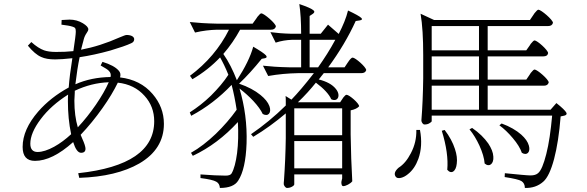

<svg xmlns="http://www.w3.org/2000/svg" viewBox="-20 -858 2902 950"><path d="M372 22C495 18 594 -6 669 -49C750 -96 791 -162 791 -245C791 -301 772 -350 735 -393C695 -440 641 -467 574 -475C578 -488 576 -500 567 -509C552 -526 526 -540 487 -552L478 -534C500 -522 514 -513 519 -507C527 -499 530 -489 527 -477C463 -476 405 -464 353 -441C359 -492 366 -537 374 -575C421 -582 472 -593 526 -608C573 -622 608 -634 629 -644C639 -648 644 -655 644 -664C644 -676 630 -685 606 -685C602 -685 591 -681 572 -673C507 -644 444 -624 381 -612C383 -619 386 -630 389 -643C392 -652 393 -659 394 -662C397 -674 402 -685 409 -695C414 -702 417 -708 417 -713C417 -722 408 -732 390 -743C370 -755 348 -761 324 -761C317 -761 304 -760 285 -759L284 -736C309 -733 327 -730 339 -726C352 -722 355 -718 355 -701C355 -690 351 -658 343 -605C316 -602 288 -601 257 -601C232 -601 212 -604 198 -609C179 -616 158 -629 135 -650L118 -632C141 -604 163 -585 184 -576C201 -568 224 -564 253 -564C274 -564 302 -566 338 -570C329 -514 323 -466 320 -425C261 -393 210 -353 169 -306C118 -247 92 -189 92 -131C92 -85 112 -62 153 -62C210 -62 273 -93 342 -155C353 -120 366 -102 381 -102C396 -102 403 -109 403 -122C403 -131 398 -148 387 -172C384 -180 381 -186 379 -191C417 -231 453 -275 487 -323C519 -368 544 -410 563 -449C618 -443 662 -421 695 -384C727 -349 743 -307 743 -258C743 -114 618 -28 367 -1ZM130 -147C130 -182 147 -223 181 -268C216 -315 262 -355 317 -390C316 -382 316 -371 316 -356C316 -300 321 -246 332 -194C305 -169 277 -148 248 -132C217 -115 189 -106 166 -106C142 -106 130 -120 130 -147ZM365 -228C354 -265 348 -309 348 -360C348 -368 349 -381 350 -400C350 -404 350 -407 350 -409C405 -435 461 -449 518 -451C490 -386 428 -295 365 -228Z M1068 72C1113 72 1144 60 1159 35C1183 -2 1197 -63 1200 -149C1203 -243 1191 -333 1165 -420C1190 -401 1212 -381 1233 -359C1256 -334 1271 -313 1280 -294C1307 -279 1325 -300 1313 -333C1306 -352 1291 -370 1269 -388C1242 -410 1207 -429 1163 -444C1200 -479 1237 -520 1275 -567L1291 -570C1300 -572 1302 -577 1296 -584C1288 -593 1267 -607 1233 -627C1220 -579 1193 -524 1152 -461C1133 -510 1111 -554 1085 -591C1118 -629 1145 -669 1168 -711H1320C1334 -711 1342 -716 1345 -727C1345 -742 1286 -792 1273 -792C1269 -792 1263 -786 1254 -775C1251 -771 1249 -768 1248 -766L1230 -741H1052C1000 -742 956 -745 919 -749L945 -697C983 -706 1019 -710 1053 -711H1113C1068 -621 1003 -545 920 -483L932 -466C985 -497 1030 -533 1069 -574C1082 -551 1096 -523 1110 -488C1088 -454 1059 -420 1024 -385C990 -352 955 -325 919 -302L926 -285C1001 -325 1067 -376 1126 -438C1136 -401 1144 -360 1151 -315C1122 -274 1087 -234 1048 -196C1007 -157 966 -125 925 -102L934 -87C1017 -126 1091 -182 1157 -254C1160 -199 1159 -147 1153 -100C1147 -55 1138 -21 1126 0C1122 7 1112 11 1097 11C1066 11 1024 9 972 5V23C1012 28 1038 34 1050 41C1061 47 1067 57 1068 72ZM1399 72C1409 72 1418 70 1426 65C1433 61 1436 57 1436 54V5H1673V25C1672 27 1672 30 1671 33C1670 37 1670 40 1669 43C1669 56 1672 63 1678 63C1691 63 1714 51 1723 39C1719 -34 1716 -112 1715 -193V-312C1735 -316 1749 -323 1757 -332C1757 -347 1708 -389 1695 -389C1691 -389 1686 -385 1679 -376C1677 -373 1676 -371 1675 -370L1663 -352H1454C1489 -385 1518 -418 1543 -449C1582 -420 1608 -392 1619 -367C1651 -351 1669 -386 1641 -419C1624 -440 1596 -455 1557 -465C1560 -468 1565 -474 1570 -481C1575 -488 1579 -493 1582 -496H1767C1781 -496 1789 -501 1792 -511C1792 -526 1738 -573 1725 -573C1720 -573 1714 -567 1705 -555C1704 -552 1702 -550 1701 -549L1685 -525H1604C1659 -600 1705 -677 1740 -754L1760 -757C1771 -759 1774 -763 1768 -769C1760 -777 1738 -789 1702 -806C1693 -769 1677 -731 1656 -690C1639 -705 1621 -721 1603 -736L1567 -691H1512V-779L1527 -789C1536 -795 1538 -801 1531 -807C1522 -815 1499 -825 1461 -838C1467 -798 1470 -749 1470 -691H1422C1381 -692 1347 -695 1318 -699L1344 -647C1371 -656 1398 -660 1424 -661H1470V-525H1409C1359 -526 1316 -529 1281 -533L1307 -482C1358 -491 1406 -495 1453 -496H1533C1489 -439 1452 -396 1422 -365L1393 -383C1394 -376 1394 -368 1394 -357V-336C1339 -282 1282 -235 1222 -194L1233 -181C1290 -215 1343 -254 1394 -297V-174C1393 -104 1390 -34 1385 36C1384 43 1384 48 1384 52C1384 61 1394 72 1399 72ZM1436 -160H1673V-25H1436ZM1436 -322H1673V-189H1436ZM1512 -661H1639C1614 -614 1585 -569 1554 -525H1512Z M2668 41C2709 6 2741 -115 2754 -282L2773 -286C2783 -289 2786 -294 2782 -301C2777 -310 2761 -326 2733 -348L2704 -315H2393V-434H2671C2684 -434 2692 -439 2695 -450C2695 -465 2638 -514 2625 -514C2621 -514 2615 -508 2606 -497C2604 -494 2602 -491 2601 -489L2584 -464H2393V-579H2668C2682 -579 2690 -584 2692 -595C2692 -610 2638 -658 2625 -658C2621 -658 2615 -652 2606 -641C2604 -638 2602 -635 2601 -633L2584 -609H2393V-729H2691C2705 -729 2713 -734 2716 -745C2716 -760 2657 -810 2644 -810C2640 -810 2634 -804 2625 -793C2622 -789 2620 -786 2619 -784L2602 -759H2128L2061 -790C2070 -737 2074 -669 2074 -585V-470C2073 -394 2070 -325 2065 -262C2065 -253 2073 -242 2080 -242C2090 -242 2099 -244 2106 -249C2113 -253 2116 -256 2116 -259V-286H2712C2705 -210 2696 -147 2683 -96C2670 -45 2657 -13 2642 -1C2634 6 2622 10 2605 10C2590 10 2548 6 2478 -1L2477 18C2523 25 2551 32 2560 38C2571 45 2577 56 2577 72C2613 73 2643 63 2668 41ZM1964 22C1976 19 1987 13 1998 4C2021 -14 2038 -39 2050 -72C2065 -114 2068 -162 2058 -215H2040C2041 -174 2032 -136 2013 -100C1996 -67 1976 -43 1952 -28C1934 -12 1929 2 1937 15C1942 23 1951 25 1964 22ZM2193 -18C2213 6 2236 -9 2240 -48C2243 -70 2240 -94 2231 -121C2221 -152 2204 -184 2180 -215L2166 -211C2189 -136 2198 -72 2193 -18ZM2378 -49C2401 -29 2424 -47 2421 -83C2420 -104 2411 -125 2396 -148C2377 -175 2351 -201 2316 -225L2303 -218C2322 -195 2338 -168 2352 -138C2367 -105 2376 -75 2378 -49ZM2562 -102C2587 -86 2606 -105 2597 -137C2592 -156 2579 -174 2559 -192C2535 -213 2503 -232 2462 -247L2451 -238C2474 -221 2496 -200 2517 -175C2540 -148 2555 -123 2562 -102ZM2116 -434H2350V-315H2116ZM2116 -579H2350V-464H2116ZM2116 -729H2350V-609H2116Z"/></svg>

Font: AllPunType ExtraLight
Style: Regular
Weight: 280
Version: 1.0